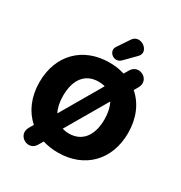

<svg xmlns="http://www.w3.org/2000/svg" viewBox="-229 -1118 1265 1344"><g transform="rotate(30 403.5 -445.5)"><path d="M554 -857C613 -916 500 -1000 452 -930L387 -833C354 -784 425 -727 471 -773ZM404 11C618 11 762 -134 762 -353C762 -473 719 -570 645 -634L664 -666C713 -749 595 -813 549 -737L526 -698C489 -710 448 -716 404 -716C190 -716 46 -572 46 -353C46 -234 89 -137 162 -73L142 -39C93 44 212 109 257 32L280 -7C318 5 359 11 404 11ZM237 -353C237 -486 299 -562 404 -562C423 -562 440 -560 456 -555L264 -225C246 -258 237 -302 237 -353ZM404 -143C384 -143 366 -146 350 -151L543 -482C561 -449 571 -405 571 -353C571 -221 509 -143 404 -143Z"/></g></svg>

Font: Nunito Black
Style: Regular
Weight: 900
Designer: Vernon Adams
Foundry: Vernon Adams
Version: Version 3.602